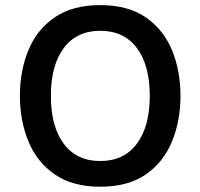

<svg xmlns="http://www.w3.org/2000/svg" viewBox="-20 -722 780 748"><path d="M370.6 -702.1Q479 -702.1 548.1 -654.3Q617.2 -606.4 650.1 -526.4Q683.1 -446.3 683.1 -348.6Q683.1 -251.5 650.1 -170.9Q617.2 -90.3 548.1 -42.5Q479 5.4 370.6 5.4Q262.7 5.4 193.4 -42.5Q124 -90.3 90.8 -170.9Q57.6 -251.5 57.6 -348.6Q57.6 -446.3 90.6 -526.4Q123.5 -606.4 192.9 -654.3Q262.2 -702.1 370.6 -702.1ZM370.6 -602.1Q278.8 -602.1 228.5 -534.9Q178.2 -467.8 178.2 -348.6Q178.2 -229.5 228.3 -162.1Q278.3 -94.7 370.6 -94.7Q462.9 -94.7 513.2 -162.1Q563.5 -229.5 563.5 -348.6Q563.5 -468.3 512.9 -535.2Q462.4 -602.1 370.6 -602.1Z"/></svg>

Font: Estedad-FD SemiBold
Style: Regular
Weight: 600
Designer: Amin Abedi
Version: Version 7.3